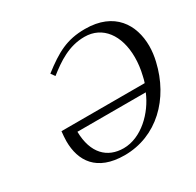

<svg xmlns="http://www.w3.org/2000/svg" viewBox="-147 -821 1014 995"><g transform="rotate(-30 360.5 -323.0)"><path d="M222 -523C288 -575 359 -624 453 -624C561 -624 627 -534 627 -402C627 -369 623 -334 614 -297C611 -283 608 -271 604 -260H106C104 -240 102 -221 102 -202C102 -84 162 12 328 12C521 12 665 -131 710 -326C717 -355 721 -386 721 -415C721 -543 651 -658 476 -658C366 -658 301 -621 205 -547ZM176 -216H585C544 -116 448 -22 342 -22C245 -22 178 -86 176 -216Z"/></g></svg>

Font: Libertinus Serif
Style: Italic
Weight: 400
Italic angle: -12°
Designer: Philipp H. Poll, Khaled Hosny
Foundry: Caleb Maclennan
Version: Version 7.050;RELEASE